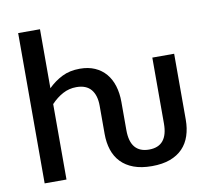

<svg xmlns="http://www.w3.org/2000/svg" viewBox="-82 -832 1017 931"><g transform="rotate(-10 427.0 -366.0)"><path d="M793 -510V-185.5Q793 -142.5 781.2 -106.8Q769.5 -71 745 -45.5Q720.5 -20 682.8 -6Q645 8 593 8Q541 8 503.5 -6Q466 -20 441.5 -45.5Q417 -71 405.2 -106.8Q393.5 -142.5 393.5 -185.5V-324.5Q393.5 -376 369.8 -404.5Q346 -433 297.5 -433Q261.5 -433 230.8 -416.5Q200 -400 173 -371.5V0H65.5V-740H173V-449.5Q204.5 -480.5 242 -499.2Q279.5 -518 329.5 -518Q371.5 -518 403.2 -504Q435 -490 456.8 -464.5Q478.5 -439 489.5 -403.2Q500.5 -367.5 500.5 -324.5V-185.5Q500.5 -129 524 -101.2Q547.5 -73.5 593 -73.5Q685.5 -73.5 685.5 -185.5V-510Z"/></g></svg>

Font: Lato SemiBold
Style: Regular
Weight: 600
Designer: Lukasz Dziedzic with Adam Twardoch and Botio Nikoltchev
Foundry: tyPoland Lukasz Dziedzic
Version: Version 2.015; 2015-08-06; http://www.latofonts.com/